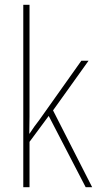

<svg xmlns="http://www.w3.org/2000/svg" viewBox="-20 -780 407 800"><path d="M103 -369Q103 -329 103 -295.5Q103 -262 102 -223H103Q115 -241 123 -252.5Q131 -264 143 -279L319 -527H349L201 -320L364 0H337L183 -297L103 -189V0H77V-760H103Z"/></svg>

Font: Noto Sans Bengali Condensed Thin
Style: Regular
Weight: 100
Width: 3
Designer: Joana Ranito - Universal Thirst; Jelle Bosma - Monotype Design Team
Foundry: Universal Thirst ehf.
Version: Version 3.000; ttfautohint (v1.8.4.7-5d5b)